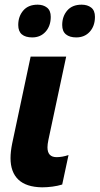

<svg xmlns="http://www.w3.org/2000/svg" viewBox="-20 -791 426 821"><path d="M160 10Q92 9 58.5 -23Q25 -55 25 -115Q25 -142 32 -177L111 -549H263L187 -193Q183 -174 183 -161Q183 -119 222 -119Q246 -119 273 -128L246 -2Q227 4 204 7Q181 10 160 10ZM306 -631Q278 -631 262 -644Q246 -657 246 -684Q246 -721 267.5 -746Q289 -771 329 -771Q354 -771 370 -758.5Q386 -746 386 -719Q386 -680 364 -655.5Q342 -631 306 -631ZM118 -631Q89 -631 73.5 -644Q58 -657 58 -684Q58 -721 79.5 -746Q101 -771 141 -771Q165 -771 181 -758.5Q197 -746 197 -719Q197 -680 175 -655.5Q153 -631 118 -631Z"/></svg>

Font: Noto Sans Condensed ExtraBold
Style: Italic
Weight: 800
Width: 3
Italic angle: -12°
Designer: Monotype Design Team
Foundry: Monotype Imaging Inc.
Version: Version 2.013; ttfautohint (v1.8.4.7-5d5b)